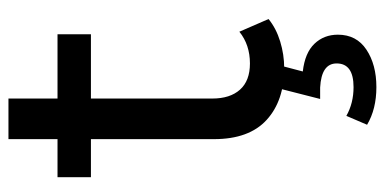

<svg xmlns="http://www.w3.org/2000/svg" viewBox="-248 -438 910 454"><g transform="rotate(-90 207.0 -211.0)"><path d="M273 6Q196 6 150.5 -35.5Q105 -77 105 -160V-451H15V-530H105V-646H201V-530H353V-451H201V-164Q201 -122 222 -98.5Q243 -75 284 -75Q328 -75 359 -100L389 -31Q367 -13 336 -3.5Q305 6 273 6ZM228 224Q176 224 139 202L160 153Q190 170 228 170Q284 170 284 130Q284 94 227 91H200L225 -7H280L265 50Q309 55 330.5 77.5Q352 100 352 133Q352 177 316.5 200.5Q281 224 228 224Z"/></g></svg>

Font: Argentum Novus
Style: Regular
Weight: 400
Designer: Julieta Ulanovsky
Foundry: Julieta Ulanovsky
Version: Version 7.20;July 27, 2021;FontCreator 13.0.0.2683 64-bit